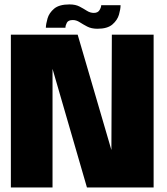

<svg xmlns="http://www.w3.org/2000/svg" viewBox="-20 -828 738 848"><path d="M28 0V-675H323L472 -165.5L474 -675H658.5V0H364L212 -524V0ZM410.5 -701Q383.5 -701 365 -710.8Q346.5 -720.5 331.8 -730Q317 -739.5 301.5 -739.5Q281.5 -739.5 275.2 -727.5Q269 -715.5 269 -705.5H182.5Q183 -722.5 190 -746.8Q197 -771 219.2 -789.8Q241.5 -808.5 287 -808.5Q313.5 -808.5 331.5 -799Q349.5 -789.5 364 -780.2Q378.5 -771 394.5 -771Q412 -771 419.5 -783.2Q427 -795.5 427 -805H512.5Q512.5 -788 505.5 -763.5Q498.5 -739 476.5 -720Q454.5 -701 410.5 -701Z"/></svg>

Font: Anybody ExtraBold
Style: Regular
Weight: 800
Designer: Tyler Finck
Foundry: Etcetera Type Company
Version: Version 1.010; ttfautohint (v1.8.3) -l 8 -r 50 -G 200 -x 14 